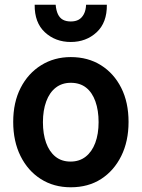

<svg xmlns="http://www.w3.org/2000/svg" viewBox="-20 -780 600 814"><path d="M280 14Q208 14 153 -21Q98 -56 67 -118.5Q36 -181 36 -263Q36 -346 67.5 -407.5Q99 -469 154.5 -503.5Q210 -538 280 -538Q353 -538 408 -503.5Q463 -469 494 -407.5Q525 -346 525 -263Q525 -181 494 -118.5Q463 -56 408.5 -21Q354 14 280 14ZM279 -95Q317 -95 343.5 -116Q370 -137 384 -174.5Q398 -212 398 -262Q398 -312 384.5 -350Q371 -388 345 -408.5Q319 -429 280 -429Q243 -429 216.5 -408.5Q190 -388 176 -350Q162 -312 162 -262Q162 -212 175.5 -174.5Q189 -137 215 -116Q241 -95 279 -95ZM280 -602Q215 -602 170.5 -643Q126 -684 127 -760H216Q218 -736 225.5 -720Q233 -704 246.5 -696.5Q260 -689 280 -689Q300 -689 313.5 -696.5Q327 -704 335.5 -720Q344 -736 345 -760H433Q434 -684 389.5 -643Q345 -602 280 -602Z"/></svg>

Font: Ubuntu Sans Mono SemiBold
Style: Regular
Weight: 600
Monospace: yes
Designer: Dalton Maag Ltd
Foundry: Dalton Maag Ltd
Version: Version 1.006